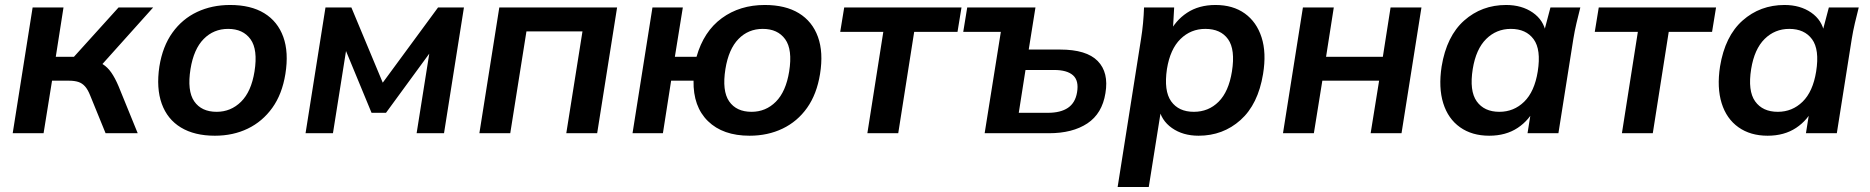

<svg xmlns="http://www.w3.org/2000/svg" viewBox="-20 -535 7511 771"><path d="M31 0 111 -505H235L204 -307H277L456 -505H595L369 -253L346 -292Q374 -289 393 -277Q412 -265 427 -243.5Q442 -222 456 -189L533 0H404L342 -152Q333 -175 321.5 -188Q310 -201 294.5 -206Q279 -211 256 -211H189L155 0Z M843 10Q761 10 706.5 -23Q652 -56 629.5 -118.5Q607 -181 620 -268Q633 -349 672.5 -404Q712 -459 771.5 -487Q831 -515 904 -515Q987 -515 1041 -482Q1095 -449 1117.5 -387Q1140 -325 1126 -238Q1113 -157 1073.5 -102Q1034 -47 975 -18.5Q916 10 843 10ZM850 -86Q907 -86 948 -126.5Q989 -167 1002 -248Q1016 -336 986 -377.5Q956 -419 896 -419Q838 -419 798 -378.5Q758 -338 745 -258Q731 -170 760 -128Q789 -86 850 -86Z M1207 0 1287 -505H1391L1517 -203L1739 -505H1843L1763 0H1653L1711 -365H1737L1530 -82H1472L1355 -365H1375L1317 0Z M1905 0 1985 -505H2458L2378 0H2254L2319 -409H2094L2029 0Z M2990 10Q2883 10 2823 -48.5Q2763 -107 2765 -211H2675L2642 0H2520L2600 -505H2722L2690 -307H2777Q2806 -409 2878.5 -462Q2951 -515 3051 -515Q3134 -515 3188 -482Q3242 -449 3264.5 -387Q3287 -325 3273 -238Q3260 -157 3221 -102Q3182 -47 3122.5 -18.5Q3063 10 2990 10ZM2998 -86Q3055 -86 3095.5 -126.5Q3136 -167 3149 -248Q3163 -336 3133 -377.5Q3103 -419 3043 -419Q2985 -419 2945.5 -378.5Q2906 -338 2893 -258Q2879 -170 2908 -128Q2937 -86 2998 -86Z M3463 0 3527 -407H3354L3370 -505H3841L3825 -407H3651L3587 0Z M3934 0 3999 -407H3848L3864 -505H4138L4111 -336H4237Q4343 -336 4388 -290Q4433 -244 4419 -161Q4406 -79 4346.5 -39.5Q4287 0 4192 0ZM4071 -82H4188Q4239 -82 4268.5 -102Q4298 -122 4305 -164Q4313 -211 4289 -232.5Q4265 -254 4213 -254H4098Z M4468 216 4562 -379Q4567 -410 4570 -442Q4573 -474 4574 -505H4695L4689 -399H4674Q4699 -452 4746.5 -483.5Q4794 -515 4861 -515Q4931 -515 4978.5 -481Q5026 -447 5046 -385Q5066 -323 5052 -238Q5032 -116 4961.5 -53Q4891 10 4793 10Q4730 10 4686 -21Q4642 -52 4633 -104H4644L4593 216ZM4774 -86Q4833 -86 4873.5 -126.5Q4914 -167 4927 -248Q4941 -336 4911.5 -377.5Q4882 -419 4820 -419Q4762 -419 4720.5 -378.5Q4679 -338 4666 -258Q4653 -170 4683 -128Q4713 -86 4774 -86Z M5132 0 5212 -505H5336L5305 -307H5533L5564 -505H5688L5608 0H5484L5518 -211H5290L5256 0Z M5960 10Q5891 10 5843 -24Q5795 -58 5775.5 -120.5Q5756 -183 5769 -268Q5789 -390 5859.5 -452.5Q5930 -515 6028 -515Q6091 -515 6135 -484.5Q6179 -454 6188 -402L6178 -399L6206 -505H6326Q6318 -474 6310.5 -442Q6303 -410 6298 -379L6238 0H6114L6131 -107H6147Q6122 -53 6074.5 -21.5Q6027 10 5960 10ZM6001 -86Q6059 -86 6100.5 -126.5Q6142 -167 6155 -248Q6169 -336 6138.5 -377.5Q6108 -419 6047 -419Q5989 -419 5948 -378.5Q5907 -338 5894 -258Q5880 -170 5910 -128Q5940 -86 6001 -86Z M6493 0 6557 -407H6384L6400 -505H6871L6855 -407H6681L6617 0Z M7078 10Q7009 10 6961 -24Q6913 -58 6893.5 -120.5Q6874 -183 6887 -268Q6907 -390 6977.5 -452.5Q7048 -515 7146 -515Q7209 -515 7253 -484.5Q7297 -454 7306 -402L7296 -399L7324 -505H7444Q7436 -474 7428.5 -442Q7421 -410 7416 -379L7356 0H7232L7249 -107H7265Q7240 -53 7192.5 -21.5Q7145 10 7078 10ZM7119 -86Q7177 -86 7218.5 -126.5Q7260 -167 7273 -248Q7287 -336 7256.5 -377.5Q7226 -419 7165 -419Q7107 -419 7066 -378.5Q7025 -338 7012 -258Q6998 -170 7028 -128Q7058 -86 7119 -86Z"/></svg>

Font: Mulish ExtraLight
Style: Italic
Weight: 200
Italic angle: -9°
Designer: Vernon Adams
Foundry: Vernon Adams
Version: Version 3.603